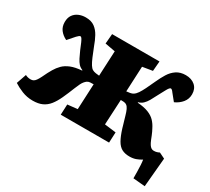

<svg xmlns="http://www.w3.org/2000/svg" viewBox="-160 -990 1550 1414"><g transform="rotate(30 615.0 -283.0)"><path d="M498 -315Q483 -315 468.5 -314Q454 -313 443 -305Q435 -299 426.5 -289Q418 -279 410 -263Q402 -247 392 -222Q369 -164 348.5 -119.5Q328 -75 304.5 -45.5Q281 -16 248.5 -1Q216 14 168 14Q119 14 76 -3.5Q33 -21 3 -41L32 -125Q41 -120 52.5 -117Q64 -114 78 -114Q90 -114 100 -119Q110 -124 119.5 -137Q129 -150 140 -172Q152 -198 161.5 -216Q171 -234 181 -251Q198 -280 221 -303Q244 -326 281 -341Q318 -356 374 -360V-364Q353 -372 339 -387.5Q325 -403 313 -426.5Q301 -450 287 -482Q273 -517 264 -537Q255 -557 249 -565Q243 -573 237 -573Q232 -573 225 -567Q218 -561 210 -553L160 -496Q125 -513 104.5 -540Q84 -567 84 -606Q84 -642 100 -665.5Q116 -689 143 -701Q170 -713 203 -713Q250 -713 279 -691.5Q308 -670 327 -635Q346 -600 360 -560Q378 -514 392 -481Q406 -448 418 -429Q430 -410 442 -403Q454 -396 471 -393.5Q488 -391 501 -390L511 -603L424 -619L431 -703H834L827 -619L742 -605L732 -390Q745 -391 762 -394Q779 -397 788 -403Q804 -413 817.5 -433Q831 -453 846.5 -484.5Q862 -516 882 -560Q900 -600 921.5 -635Q943 -670 975 -691.5Q1007 -713 1053 -713Q1102 -713 1132.5 -686.5Q1163 -660 1163 -613Q1163 -573 1138.5 -543Q1114 -513 1076 -496L1029 -554Q1023 -563 1017 -568Q1011 -573 1006 -573Q1001 -573 994 -565Q987 -557 976.5 -537Q966 -517 947 -482Q931 -450 917 -425.5Q903 -401 886.5 -385.5Q870 -370 847 -364V-360Q903 -356 939.5 -341.5Q976 -327 998 -303.5Q1020 -280 1034 -251Q1040 -240 1045.5 -228.5Q1051 -217 1056.5 -203.5Q1062 -190 1069 -172Q1078 -150 1086.5 -137Q1095 -124 1104.5 -118Q1114 -112 1126 -112Q1140 -112 1151.5 -115.5Q1163 -119 1172 -124L1221 -100L1199 147L1098 138Q1098 112 1097.5 83Q1097 54 1095.5 27.5Q1094 1 1091 -17Q1069 -3 1045 5.5Q1021 14 991 14Q953 14 926.5 0Q900 -14 880.5 -48Q861 -82 843 -140Q841 -149 837 -161Q833 -173 828.5 -189.5Q824 -206 817 -229Q808 -261 799.5 -279Q791 -297 780 -305Q770 -313 755 -314Q740 -315 729 -315L718 -101L815 -89L811 0H400L404 -89L488 -98Z"/></g></svg>

Font: Literata 18pt Black
Style: Italic
Weight: 900
Italic angle: -2°
Designer: Latin by Veronika Burian and Jose Scaglione. Greek by Irene Vlachou. Cyrillic by Vera Evstafieva
Foundry: TypeTogether
Version: Version 3.103;gftools[0.9.29]